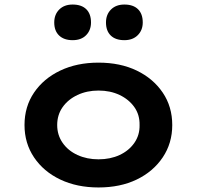

<svg xmlns="http://www.w3.org/2000/svg" viewBox="-20 -816 867 846"><path d="M414 10Q319 10 245.5 -25Q172 -60 130 -122.5Q88 -185 88 -265Q88 -346 130 -408Q172 -470 245.5 -505Q319 -540 414 -540Q510 -540 582.5 -505Q655 -470 697 -408Q739 -346 739 -265Q739 -185 697 -122.5Q655 -60 582.5 -25Q510 10 414 10ZM414 -114Q466 -114 507 -133Q548 -152 572 -186.5Q596 -221 595 -265Q596 -310 572 -344Q548 -378 507 -397.5Q466 -417 414 -417Q363 -417 321.5 -397.5Q280 -378 256 -344Q232 -310 232 -265Q232 -221 256 -186.5Q280 -152 321.5 -133Q363 -114 414 -114ZM528 -639Q489 -639 468 -659.5Q447 -680 447 -717Q447 -752 469 -774Q491 -796 528 -796Q567 -796 588 -775.5Q609 -755 609 -717Q609 -683 587 -661Q565 -639 528 -639ZM300 -639Q262 -639 240.5 -659.5Q219 -680 219 -717Q219 -752 241 -774Q263 -796 300 -796Q339 -796 360 -775.5Q381 -755 381 -717Q381 -683 359.5 -661Q338 -639 300 -639Z"/></svg>

Font: Lexend Giga SemiBold
Style: Regular
Weight: 600
Designer: Bonnie Shaver-Troup, Thomas Jockin
Foundry: Lexend
Version: Version 1.007